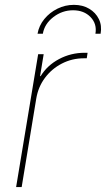

<svg xmlns="http://www.w3.org/2000/svg" viewBox="-20 -759 430 779"><path d="M45.4 0 134.8 -539.1H157.2L142.6 -450.2H145Q171.4 -493.7 219.5 -519.3Q267.6 -544.9 323.7 -544.9Q328.1 -544.9 329.6 -544.9Q331.1 -544.9 335.4 -544.9L332 -522.5Q329.6 -522.5 327.1 -522.5Q324.7 -522.5 320.3 -522.5Q272.5 -522.5 231.2 -501.2Q189.9 -480 162.4 -443.1Q134.8 -406.2 127 -358.4L67.9 0ZM279.8 -739.3Q315.4 -739.3 341.8 -723.6Q368.2 -708 381.1 -681.6Q394 -655.3 388.2 -622.1H367.2Q374 -662.1 347.4 -689.7Q320.8 -717.3 276.4 -717.3Q232.4 -717.3 196.5 -689.7Q160.6 -662.1 153.8 -622.1H132.3Q138.2 -655.3 159.7 -681.6Q181.2 -708 212.6 -723.6Q244.1 -739.3 279.8 -739.3Z"/></svg>

Font: Inter 18pt Thin
Style: Italic
Weight: 250
Italic angle: -9.3988°
Version: Version 4.001;git-66647c0bb